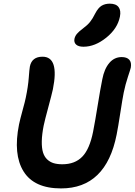

<svg xmlns="http://www.w3.org/2000/svg" viewBox="-20 -1027 743 1060"><path d="M440.9 -769Q413.1 -769 400.1 -781Q387.2 -793 391.1 -813Q394.5 -828.1 404.8 -840.3Q415 -852.5 436 -868.2Q462.4 -887.7 476.8 -905.5Q491.2 -923.3 505.9 -953.1Q522 -983.9 541 -995.4Q560.1 -1006.8 585.9 -1006.8Q620.1 -1006.8 634.5 -988Q648.9 -969.2 642.1 -935.1Q628.9 -869.1 566.7 -819.1Q504.4 -769 440.9 -769ZM316.9 13.2Q168.5 13.2 110.1 -80.6Q51.8 -174.3 85 -339.8Q90.8 -367.7 104.7 -418.2Q118.7 -468.8 122.1 -486.8Q135.3 -549.8 138.7 -597.2Q142.1 -644.5 145 -660.2Q156.2 -713.9 214.8 -713.9Q308.1 -713.9 272 -534.2Q265.6 -504.9 246.6 -434.6Q227.5 -364.3 221.2 -334Q211.4 -284.7 210.7 -247.3Q210 -210 217.3 -186Q224.6 -162.1 240.2 -147.2Q255.9 -132.3 276.1 -126.2Q296.4 -120.1 324.2 -120.1Q393.6 -120.1 434.3 -162.1Q475.1 -204.1 494.1 -300.8Q505.4 -358.4 519.5 -446.5Q533.7 -534.7 544.9 -589.8Q555.7 -646.5 583.3 -679.2Q610.8 -711.9 651.9 -711.9Q680.2 -711.9 693.6 -697.3Q707 -682.6 702.1 -653.8Q700.2 -644.5 686.3 -603Q672.4 -561.5 663.1 -516.1Q656.2 -481.9 644.3 -404.1Q632.3 -326.2 624 -284.2Q565.4 13.2 316.9 13.2Z"/></svg>

Font: Shantell Sans Normal
Style: Italic
Weight: 600
Italic angle: -11.31°
Designer: Stephen Nixon, Anya Danilova, Shantell Martin
Foundry: Arrow Type
Version: Version 1.006;[559af2be0]